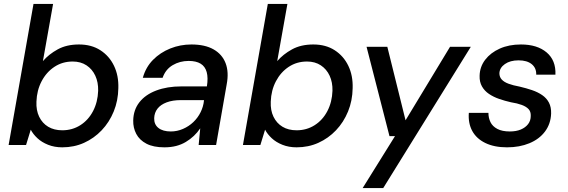

<svg xmlns="http://www.w3.org/2000/svg" viewBox="-20 -740 2901 980"><path d="M298 12Q258 12 225.5 -1Q193 -14 171 -34.5Q149 -55 137 -78L113 0H24L151 -720H251L199 -428Q229 -463 274.5 -488Q320 -513 383 -513Q447 -513 492.5 -483.5Q538 -454 562 -404Q586 -354 584 -290Q583 -226 560.5 -171Q538 -116 499 -75Q460 -34 409 -11Q358 12 298 12ZM298 -75Q349 -75 390 -101Q431 -127 455 -173Q479 -219 481 -277Q482 -320 466.5 -353.5Q451 -387 421.5 -406.5Q392 -426 351 -426Q299 -426 258 -399Q217 -372 192.5 -325.5Q168 -279 166 -221Q164 -177 180 -144Q196 -111 226 -93Q256 -75 298 -75Z M819 12Q763 12 727.5 -6.5Q692 -25 675.5 -56.5Q659 -88 660 -125Q661 -179 691.5 -218Q722 -257 777.5 -278Q833 -299 906 -299H1036Q1043 -343 1035 -372Q1027 -401 1004 -415Q981 -429 943 -429Q898 -429 861.5 -407.5Q825 -386 810 -343H709Q724 -397 761 -434.5Q798 -472 849 -492.5Q900 -513 957 -513Q1026 -513 1070 -488Q1114 -463 1131.5 -417.5Q1149 -372 1137 -309L1083 0H994L1002 -85Q988 -64 969.5 -46.5Q951 -29 928.5 -15.5Q906 -2 879 5Q852 12 819 12ZM852 -69Q884 -69 914 -82Q944 -95 967 -117Q990 -139 1004 -167.5Q1018 -196 1021 -226V-229H903Q861 -229 830.5 -217.5Q800 -206 784 -185.5Q768 -165 767 -137Q766 -105 788.5 -87Q811 -69 852 -69Z M1494 12Q1454 12 1421.5 -1Q1389 -14 1367 -34.5Q1345 -55 1333 -78L1309 0H1220L1347 -720H1447L1395 -428Q1425 -463 1470.5 -488Q1516 -513 1579 -513Q1643 -513 1688.5 -483.5Q1734 -454 1758 -404Q1782 -354 1780 -290Q1779 -226 1756.5 -171Q1734 -116 1695 -75Q1656 -34 1605 -11Q1554 12 1494 12ZM1494 -75Q1545 -75 1586 -101Q1627 -127 1651 -173Q1675 -219 1677 -277Q1678 -320 1662.5 -353.5Q1647 -387 1617.5 -406.5Q1588 -426 1547 -426Q1495 -426 1454 -399Q1413 -372 1388.5 -325.5Q1364 -279 1362 -221Q1360 -177 1376 -144Q1392 -111 1422 -93Q1452 -75 1494 -75Z M1831 220 1996 -45H1968L1851 -501H1957L2050 -126L2277 -501H2383L1936 220Z M2568 12Q2503 12 2457.5 -10Q2412 -32 2390.5 -71.5Q2369 -111 2373 -164H2473Q2473 -138 2483.5 -116.5Q2494 -95 2518.5 -82Q2543 -69 2582 -69Q2615 -69 2638.5 -79Q2662 -89 2675.5 -106.5Q2689 -124 2689 -148Q2690 -170 2678 -183Q2666 -196 2643 -204.5Q2620 -213 2588 -218Q2557 -225 2528 -235Q2499 -245 2476 -260.5Q2453 -276 2440 -299Q2427 -322 2428 -353Q2429 -399 2456.5 -435Q2484 -471 2531 -492Q2578 -513 2639 -513Q2722 -513 2770 -472.5Q2818 -432 2815 -359H2717Q2718 -393 2694 -412.5Q2670 -432 2627 -432Q2584 -432 2557 -413Q2530 -394 2529 -366Q2529 -347 2541 -334Q2553 -321 2576 -312.5Q2599 -304 2632 -298Q2666 -290 2695.5 -280Q2725 -270 2747.5 -254.5Q2770 -239 2782 -216Q2794 -193 2793 -160Q2791 -108 2762 -69Q2733 -30 2682.5 -9Q2632 12 2568 12Z"/></svg>

Font: DM Sans 18pt Medium
Style: Italic
Weight: 500
Italic angle: -10°
Designer: Colophon Foundry, Jonny Pinhorn
Foundry: Colophon Foundry
Version: Version 4.004;gftools[0.9.30]